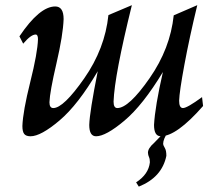

<svg xmlns="http://www.w3.org/2000/svg" viewBox="-20 -503 806 728"><path d="M480 -483.4Q414.1 -217.3 410.6 -117.7Q410.6 -93.3 424.8 -93.3Q468.3 -93.3 546.9 -206.1Q625.5 -318.8 638.7 -444.8L728 -483.4Q698.2 -360.4 679.2 -257.8Q660.2 -155.3 659.2 -121.1Q659.2 -93.3 673.8 -93.3Q689.5 -93.3 746.1 -134.8L750 -101.1Q649.4 13.7 589.8 13.7Q564 13.7 564 -29.3Q567.9 -99.6 597.7 -230Q521.5 -104 451.4 -45.2Q381.3 13.7 344.2 13.7Q318.4 13.7 318.4 -29.3Q319.8 -78.1 350.6 -232.9Q275.9 -105.5 205.3 -45.9Q134.8 13.7 95.7 13.7Q78.6 13.7 71.8 4.9Q64.9 -3.9 64.9 -25.4Q66.9 -80.6 94.7 -191.9Q122.6 -303.2 124 -354.5Q124 -372.1 115.2 -372.1Q97.2 -372.1 67.9 -337.4L53.7 -365.2Q129.9 -478.5 189.5 -478.5Q221.2 -478.5 221.2 -430.7Q219.2 -371.1 194.1 -262.9Q168.9 -154.8 167.5 -115.2Q167.5 -93.3 182.1 -93.3Q220.7 -93.3 299.3 -205.8Q377.9 -318.4 391.1 -445.8ZM506.3 204.6 496.1 188.5Q543.5 157.7 548.3 112.3Q548.3 99.6 544.9 92.5Q541.5 85.4 541 76.2Q541 59.1 563.5 39.6L596.7 5.4L617.2 -3.4Q598.6 24.9 598.6 42Q599.1 48.8 605 58.1Q610.8 67.4 610.8 87.9Q594.2 169.4 506.3 204.6Z"/></svg>

Font: Kelvinch
Style: Italic
Weight: 400
Italic angle: -10°
Designer: Paul James Miller
Foundry: High-Logic / Made with FontCreator
Version: Version 3.40;July 22, 2017;FontCreator 11.0.0.2388 64-bit